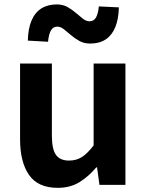

<svg xmlns="http://www.w3.org/2000/svg" viewBox="-20 -853 677 886"><path d="M246.4 13.8Q155.3 13.8 113.9 -45.8Q72.6 -105.3 72.6 -210.6V-559.8H219.4V-228.7Q219.4 -164.3 238.3 -138.2Q257.3 -112 298.6 -112Q332.7 -112 358.4 -128.6Q384.1 -145.2 412 -182.1V-559.8H558.8V0H438.9L427.9 -80.6H424.3Q388.2 -37.8 346 -12Q303.8 13.8 246.4 13.8ZM396.2 -652Q368.1 -652 346.5 -663.9Q324.9 -675.7 307.4 -691Q289.9 -706.4 274.6 -718.2Q259.3 -730.1 244.7 -730.1Q225.4 -730.1 215.3 -713Q205.2 -695.9 201.6 -660.3L108.4 -665.6Q109.7 -720.2 125.2 -757.5Q140.7 -794.7 170.3 -813.7Q200 -832.6 242 -832.6Q270.1 -832.6 291.2 -820.8Q312.3 -809 329.8 -793.7Q347.3 -778.4 362.6 -766.6Q377.9 -754.8 393.3 -754.8Q412.6 -754.8 422.7 -771.9Q432.8 -788.9 436.1 -823.4L528.5 -819Q527.3 -764.6 511.9 -727.4Q496.5 -690.1 467.7 -671.1Q439 -652 396.2 -652Z"/></svg>

Font: Noto Sans JP
Style: Regular
Weight: 100
Designer: Ryoko NISHIZUKA 西塚涼子 (kana, bopomofo & ideographs); Paul D. Hunt (Latin, Greek & Cyrillic); Sandoll Communications 산돌커뮤니
Foundry: Adobe
Version: Version 2.004;hotconv 1.0.118;makeotfexe 2.5.65603